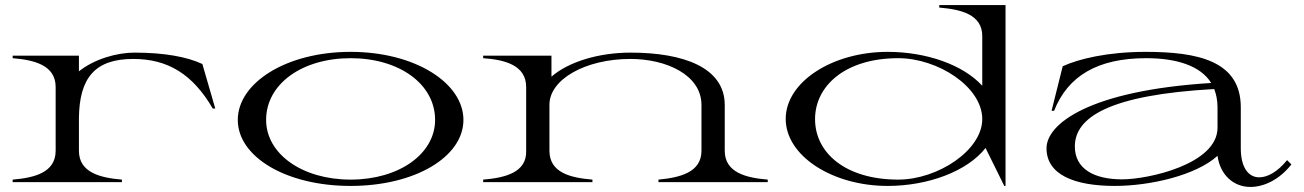

<svg xmlns="http://www.w3.org/2000/svg" viewBox="-20 -720 5153 759"><path d="M292 -124V-254C294 -412 355 -487 507 -487C643 -487 742 -427 821 -291H831L780 -467C720 -495 631 -512 511 -512C443 -512 353 -487 292 -438V-500H30V-490C114 -483 200 -463 200 -376V-124C200 -37 114 -17 30 -10V0H462V-10C378 -17 292 -37 292 -124Z M1366 15C1621 15 1812 -100 1812 -246C1812 -392 1621 -515 1366 -515C1111 -515 920 -392 920 -246C920 -100 1111 15 1366 15ZM1366 -10C1174 -10 1032 -112 1032 -246C1032 -388 1174 -490 1366 -490C1558 -490 1700 -388 1700 -246C1700 -112 1558 -10 1366 -10Z M2845 -124V-305C2845 -453 2682 -512 2473 -512C2347 -512 2228 -476 2160 -417V-500H1890V-490C1974 -484 2060 -463 2060 -376V-124C2063 -38 1976 -17 1890 -10V0H2322V-10C2238 -17 2152 -36 2152 -124V-306C2152 -406 2294 -487 2472 -487C2614 -487 2753 -424 2753 -305V-124C2753 -38 2667 -18 2583 -10V0H3015V-10C2931 -17 2845 -37 2845 -124Z M3489 15C3649 15 3804 -43 3876 -135L3950 15H3955V-700H3693V-690C3778 -683 3864 -663 3863 -576V-381C3787 -464 3642 -515 3489 -515C3270 -515 3086 -396 3086 -250C3086 -104 3270 15 3489 15ZM3531 -10C3322 -10 3202 -116 3202 -249C3202 -381 3322 -490 3531 -490C3687 -490 3863 -377 3863 -249C3863 -126 3687 -10 3531 -10Z M4387 15C4525 15 4707 -26 4793 -104C4803 -31 4854 19 4923 19C4977 19 5038 -10 5085 -70L5068 -87C5030 -40 4990 -19 4958 -19C4915 -19 4885 -58 4885 -134V-296C4885 -481 4712 -515 4508 -515C4359 -515 4243 -487 4181 -458L4137 -282H4147C4201 -419 4318 -490 4511 -490C4631 -490 4726 -460 4768 -392C4285 -362 4117 -230 4117 -134C4117 -30 4226 15 4387 15ZM4416 -11C4304 -11 4229 -53 4229 -141C4229 -256 4364 -345 4780 -368C4788 -347 4793 -323 4793 -296V-215C4793 -71 4519 -11 4416 -11Z"/></svg>

Font: Sprat Extended
Style: Regular
Weight: 400
Width: 9
Designer: Ethan Nakache
Foundry: Collletttivo
Version: Version 2.000;Glyphs 3.2 (3217)